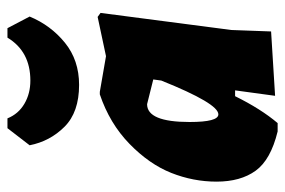

<svg xmlns="http://www.w3.org/2000/svg" viewBox="-148 -624 783 528"><g transform="rotate(-90 244.0 -360.5)"><path d="M430 -732 462 -671Q438 -613 390 -574Q342 -535 274 -535Q199 -535 159 -575Q119 -615 108 -671L155 -732H182Q194 -702 222 -685.5Q250 -669 286 -669Q366 -669 404 -732ZM248 -478H255L353 -461L461 -484L472 -476L425 -116L421 -7L244 4L259 -106H243Q208 -35 169 11H146Q68 -8 38 -49.5Q8 -91 8 -157Q8 -221 32 -281.5Q56 -342 112 -396.5Q168 -451 248 -478ZM172 -231Q172 -152 193 -152Q223 -152 286 -309L289 -331L221 -348Q172 -348 172 -231Z"/></g></svg>

Font: Alegreya Sans Black
Style: Italic
Weight: 900
Italic angle: -7°
Designer: Juan Pablo del Peral
Foundry: Huerta Tipografica
Version: Version 2.007